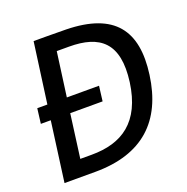

<svg xmlns="http://www.w3.org/2000/svg" viewBox="-129 -843 938 964"><g transform="rotate(-20 340.5 -361.5)"><path d="M325 -722C265 -723 161 -723 152 -723L108 -400H54L44 -320H97L54 0H218C472 0 609 -129 641 -365C672 -592 582 -717 325 -722ZM535 -364C507 -160 393 -87 231 -87H170L201 -320H374L384 -400H212L244 -636H309C474 -636 562 -567 535 -364Z"/></g></svg>

Font: United Sans Medium
Style: Italic
Weight: 500
Italic angle: -8°
Designer: Pablo Impallari, Rodrigo Fuenzalida (Modified by Dan O. Williams)
Version: Version 1.000;PS 001.000;hotconv 1.0.88;makeotf.lib2.5.64775